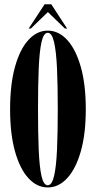

<svg xmlns="http://www.w3.org/2000/svg" viewBox="-20 -852 441 884"><path d="M200 11Q150 11 110.8 -31.8Q71.5 -74.5 49 -155Q26.5 -235.5 26.5 -349Q26.5 -463 49 -544Q71.5 -625 110.8 -668Q150 -711 200 -711Q250 -711 289.5 -668Q329 -625 352 -544Q375 -463 375 -349Q375 -235.5 352 -155Q329 -74.5 289.5 -31.8Q250 11 200 11ZM200 1Q219 1 229 -41.8Q239 -84.5 242.5 -163.2Q246 -242 246 -349Q246 -456.5 242.5 -535.5Q239 -614.5 229 -657.8Q219 -701 200 -701Q180.5 -701 171 -657.8Q161.5 -614.5 158.2 -535.5Q155 -456.5 155 -349Q155 -242 158.2 -163.2Q161.5 -84.5 171 -41.8Q180.5 1 200 1ZM112 -720.5 185.5 -832.5H216L289 -720.5H279L200.5 -796.5L122 -720.5Z"/></svg>

Font: Imbue 100pt
Style: Bold
Weight: 700
Designer: Tyler Finck
Foundry: Etcetera Type Company
Version: Version 1.102; ttfautohint (v1.8.3)